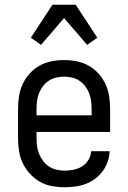

<svg xmlns="http://www.w3.org/2000/svg" viewBox="-20 -781 540 809"><path d="M252 8Q225 8 198 3Q171 -2 147.5 -15.5Q124 -29 105.5 -49.5Q87 -70 75.5 -94.5Q64 -119 60 -146Q56 -173 56 -200V-320Q56 -347 60 -374Q64 -401 75 -425.5Q86 -450 104.5 -470.5Q123 -491 146 -504Q169 -517 196 -522.5Q223 -528 250 -528Q277 -528 304 -522.5Q331 -517 354 -504Q377 -491 395.5 -470.5Q414 -450 425 -425.5Q436 -401 440 -374Q444 -347 444 -320V-225H134V-200Q134 -183 136 -166Q138 -149 144.5 -133Q151 -117 161.5 -103Q172 -89 186.5 -79.5Q201 -70 218 -66Q235 -62 252 -62Q271 -62 290.5 -66Q310 -70 326 -80Q342 -90 352.5 -107Q363 -124 364 -144H442Q441 -121 433.5 -99.5Q426 -78 412.5 -59.5Q399 -41 380.5 -27.5Q362 -14 341 -6Q320 2 297 5Q274 8 252 8ZM366 -295V-320Q366 -337 364 -354Q362 -371 356 -387Q350 -403 339.5 -417Q329 -431 315 -440.5Q301 -450 284 -454Q267 -458 250 -458Q233 -458 216 -454Q199 -450 185 -440.5Q171 -431 160.5 -417Q150 -403 144 -387Q138 -371 136 -354Q134 -337 134 -320V-295ZM153 -592 110 -622 201 -761H299L390 -622L347 -592L250 -705Z"/></svg>

Font: Iosevka Term SS14
Style: Regular
Weight: 400
Monospace: yes
Designer: Belleve Invis
Foundry: Belleve Invis
Version: Version 24.1.1; ttfautohint (v1.8.4)